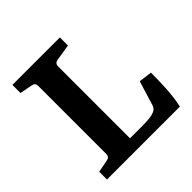

<svg xmlns="http://www.w3.org/2000/svg" viewBox="-156 -696 821 821"><g transform="rotate(-45 254.5 -286.0)"><path d="M431 -198 491 -190Q491 -146 488.5 -97.5Q486 -49 476 0H35V-47L92 -58Q110 -61 110 -79V-491Q110 -509 92 -512L35 -523V-572H322V-523L246 -511Q229 -507 229 -490V-55H305Q329 -55 347 -57Q365 -59 376 -64Q392 -70 397 -87Z"/></g></svg>

Font: Rasa SemiBold
Style: Regular
Weight: 600
Designer: Anna Giedrys (Yrsa+Rasa design), David Brezina (Yrsa art-direction, Rasa art-direction, design)
Foundry: Rosetta Type Foundry
Version: Version 2.004